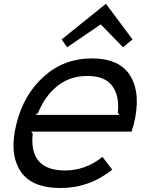

<svg xmlns="http://www.w3.org/2000/svg" viewBox="-20 -933 738 963"><path d="M157 -357H579L571 -367Q580 -452 543 -502Q506 -552 419 -552Q330 -552 267.5 -501.5Q205 -451 171 -367ZM651 -310Q648 -301 640 -273H136L144 -263Q125 -78 306 -78Q409 -78 494 -146L543 -82Q428 10 284 10Q135 10 80.5 -78Q26 -166 62 -310Q98 -458 199.5 -549Q301 -640 440 -640Q583 -640 635.5 -549.5Q688 -459 651 -310ZM512 -913 645 -735 597 -696 486 -810H484L317 -696L289 -735L510 -913Z"/></svg>

Font: Sinkin Sans 400 Italic
Style: Italic
Weight: 400
Italic angle: -112°
Designer: Keith Bates
Foundry: K-Type
Version: Sinkin Sans (version 1.0)  by Keith Bates   •   © 2014   www